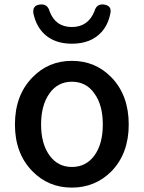

<svg xmlns="http://www.w3.org/2000/svg" viewBox="-20 -841 654 874"><path d="M307 13Q200 13 127 -62Q48 -143 48 -274Q48 -407 127 -488Q200 -564 307 -564Q415 -564 488 -488Q566 -407 566 -274Q566 -143 488 -62Q414 13 307 13ZM307 -81Q372 -81 410 -133.5Q448 -186 448 -274Q448 -363 410 -415Q373 -469 307 -469Q243 -469 205 -415.5Q167 -362 167 -274.5Q167 -187 205 -134Q243 -81 307 -81ZM307 -642Q232 -642 185 -683Q145 -719 132 -780Q127 -816 160 -820Q196 -826 206 -789Q233 -718 307 -718Q381 -718 410 -790Q420 -826 455 -820Q488 -815 483 -783Q473 -729 442 -695Q394 -642 307 -642Z"/></svg>

Font: GenSenRounded JP M
Style: Regular
Weight: 500
Version: Version 1.501;PS 1;hotconv 16.6.51;makeotf.lib2.5.65220